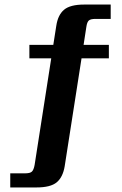

<svg xmlns="http://www.w3.org/2000/svg" viewBox="-20 -682 536 843"><path d="M466 -599H399Q378 -599 370 -592Q362 -585 359 -563L347 -485H458V-426H338L264 48Q256 96 229 118.5Q202 141 140 141H25V79H91Q112 79 120 71.5Q128 64 132 42L205 -426H109V-485H214L227 -568Q234 -616 261 -639Q288 -662 350 -662H466Z"/></svg>

Font: Sarpanch SemiBold
Style: Regular
Weight: 600
Designer: Manushi Parikh (Devanagari and Latin), Jyotish Sonowal (Devanagari)
Foundry: Indian Type Foundry
Version: Version 2.004;PS 1.0;hotconv 1.0.78;makeotf.lib2.5.61930; tt